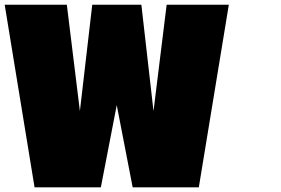

<svg xmlns="http://www.w3.org/2000/svg" viewBox="-20 -799 1200 819"><path d="M956.1 -778.8 828.1 0H545.9L478 -350.6L410.2 0H127.4L0 -778.8H265.1L320.8 -325.2L373.5 -778.8H583L634.8 -325.2L690.9 -778.8Z"/></svg>

Font: Coda Caption ExtraBold
Style: Regular
Weight: 800
Designer: vernon adams
Foundry: vernon adams
Version: Version 1.002